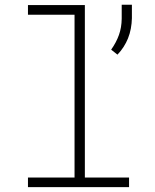

<svg xmlns="http://www.w3.org/2000/svg" viewBox="-20 -771 640 791"><path d="M95.2 -750V-710.4H287.1V-39.6H95.2V0H511.7V-39.6H329.6V-750ZM523.4 -695.8V-751.5H481.4V-694.3Q481 -657.7 470 -627Q459 -596.2 438 -566.4L463.9 -545.9Q478 -560.5 489 -577.6Q500 -594.7 507.3 -612.8Q515.1 -632.3 519 -653.3Q522.9 -674.3 523.4 -695.8Z"/></svg>

Font: Roboto Mono ExtraLight
Style: Regular
Weight: 250
Monospace: yes
Designer: Google
Version: Version 3.000